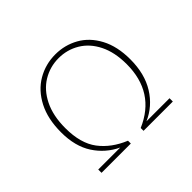

<svg xmlns="http://www.w3.org/2000/svg" viewBox="-151 -927 1154 1154"><g transform="rotate(-45 426.0 -350.0)"><path d="M729 -28V0H480V-24Q692 -115 692 -355Q692 -456 656.5 -527Q621 -598 560.5 -634Q500 -670 428 -670Q355 -670 293.5 -633Q232 -596 195.5 -522.5Q159 -449 159 -344Q159 -214 215.5 -139.5Q272 -65 372 -24V0H123V-28H310Q225 -68 174 -146.5Q123 -225 123 -344Q123 -458 164.5 -538Q206 -618 276 -659Q346 -700 430 -700Q510 -700 578 -662Q646 -624 687 -547Q728 -470 728 -360Q728 -237 675 -152Q622 -67 533 -28Z"/></g></svg>

Font: Bitter Pro ExtraLight
Style: Regular
Weight: 275
Designer: Sol Matas, and Bitter project Authors
Foundry: Sol Matas
Version: Version 1.010